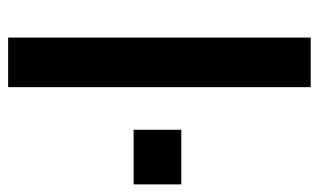

<svg xmlns="http://www.w3.org/2000/svg" viewBox="-180 -624 803 484"><g transform="rotate(90 222.0 -381.5)"><path d="M74.2 0V-762.7H199.2V0ZM306.6 -316.4V-436.5H444.3V-316.4Z"/></g></svg>

Font: Min Sans SemiBold
Style: Regular
Weight: 600
Designer: Jinseong-Kim, NotoSansCJK, Nunito
Foundry: Jinseong-Kim
Version: Version 1.400;Glyphs 3.1.2 (3151)